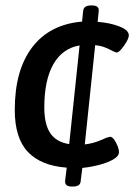

<svg xmlns="http://www.w3.org/2000/svg" viewBox="-20 -608 510 702"><path d="M242 74Q217 74 218 54L224 5Q130 -2 82 -52.5Q34 -103 34 -206Q34 -352 98 -435.5Q162 -519 280 -529L284 -568Q286 -588 312 -588H317Q343 -588 341 -568L337 -528Q381 -525 416 -511.5Q451 -498 451 -479Q451 -470 442.5 -455Q434 -440 423.5 -428Q413 -416 407 -416Q403 -416 393 -421Q384 -426 368 -433Q352 -440 328 -443L290 -80Q315 -83 335.5 -90.5Q356 -98 368 -104Q373 -105 377 -106.5Q381 -108 382 -108Q390 -108 397.5 -97.5Q405 -87 410 -74Q415 -61 415 -52Q415 -37 394 -25Q373 -13 342 -5Q311 3 281 6L275 54Q274 74 247 74ZM142 -215Q142 -154 163.5 -121.5Q185 -89 233 -81L271 -442Q208 -431 175 -373Q142 -315 142 -215Z"/></svg>

Font: Asap Medium
Style: Italic
Weight: 500
Italic angle: -6°
Designer: Pablo Cosgaya
Foundry: Omnibus-Type
Version: Version 3.001; ttfautohint (v1.8.3)